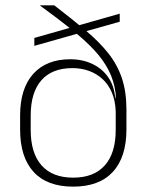

<svg xmlns="http://www.w3.org/2000/svg" viewBox="-20 -684 546 716"><path d="M253 12Q155.5 12 105.2 -43Q55 -98 55 -201V-253.5Q55 -354 104 -408.5Q153 -463 242 -463Q288.5 -463 325.2 -445.2Q362 -427.5 384.2 -395Q406.5 -362.5 409.5 -318L421 -317.5L411.5 -269Q410 -309 397 -339.2Q384 -369.5 362 -389.5Q340 -409.5 311.5 -419.8Q283 -430 250 -430Q174 -430 134.2 -384.5Q94.5 -339 94.5 -253.5V-199.5Q94.5 -113 135 -67.2Q175.5 -21.5 253 -21.5Q330 -21.5 370.8 -67.2Q411.5 -113 411.5 -199.5Q411.5 -225.5 411.5 -251Q411.5 -276.5 411.5 -303.5Q411 -312.5 411 -319.2Q411 -326 411.5 -334.5Q405.5 -382 385.5 -421.2Q365.5 -460.5 330.8 -497.8Q296 -535 245.8 -575Q195.5 -615 129 -663.5V-664H182.5Q249.5 -612.5 300 -570Q350.5 -527.5 384 -485.2Q417.5 -443 434.5 -392.5Q451.5 -342 451.5 -275V-201.5Q451.5 -98 400.8 -43Q350 12 253 12ZM426.5 -603 108 -513V-542.5L426.5 -633Z"/></svg>

Font: Anek Malayalam ExtraLight
Style: Regular
Weight: 250
Version: Version 1.003